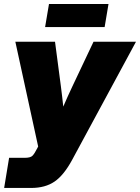

<svg xmlns="http://www.w3.org/2000/svg" viewBox="-35 -721 689 945"><path d="M-14.6 204.1 9.8 55.7H87.9Q115.2 55.7 125.2 45.2Q135.3 34.7 148.9 7.8L152.8 0L40.5 -515.6H235.8L264.6 -296.9Q268.1 -272 270.8 -246.8Q273.4 -221.7 276.4 -196.3Q287.1 -221.7 298.6 -246.8Q310.1 -272 321.8 -296.9L425.3 -515.6H634.3L320.3 65.4Q279.8 140.6 233.9 172.4Q188 204.1 118.2 204.1ZM499 -701.2 480 -587.9H187L206.1 -701.2Z"/></svg>

Font: Inter Display Black
Style: Italic
Weight: 900
Italic angle: -9.39999°
Designer: Rasmus Andersson
Foundry: rsms
Version: Version 4.000;git-a52131595